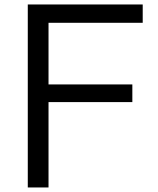

<svg xmlns="http://www.w3.org/2000/svg" viewBox="-20 -805 700 850"><path d="M103 -785.2H611.8V-704.1H194.8V-431.2H565.9V-353H194.8V24.9H103Z"/></svg>

Font: FORM UDPGothic
Style: Regular
Weight: 400
Foundry: Pronama LLC
Version: Version 1.05101